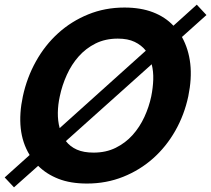

<svg xmlns="http://www.w3.org/2000/svg" viewBox="-57 -763 896 815"><path d="M68.8 -105Q37.6 -156.2 31 -218.8Q24.4 -281.2 40 -354Q57.1 -433.6 95.5 -502.4Q133.8 -571.3 189.9 -622.1Q246.1 -672.9 317.4 -701.9Q388.7 -731 471.2 -731Q540.5 -731 592.5 -710.9Q644.5 -690.9 679.2 -653.8L778.3 -743.2L819.3 -699.2L715.3 -606Q743.7 -554.7 750.7 -492.2Q757.8 -429.7 742.2 -354Q725.6 -275.9 687.3 -208.3Q648.9 -140.6 593 -90.8Q537.1 -41 465.8 -12.5Q394.5 16.1 312 16.1Q242.2 16.1 191.2 -3.9Q140.1 -23.9 105 -59.1L2.4 32.2L-37.1 -9.8ZM562 -547.9Q543.5 -571.3 514.6 -585.2Q485.8 -599.1 442.9 -599.1Q390.1 -599.1 348.6 -578.4Q307.1 -557.6 276.9 -523.4Q246.6 -489.3 226.6 -445.1Q206.5 -400.9 196.8 -354Q189 -318.8 188.5 -284.4Q188 -250 196.3 -219.2ZM222.7 -164.1Q240.7 -140.6 269.3 -127.9Q297.9 -115.2 340.3 -115.2Q393.1 -115.2 434.3 -135.7Q475.6 -156.2 505.9 -189.9Q536.1 -223.6 555.9 -266.6Q575.7 -309.6 585 -354Q592.3 -390.1 593.5 -424.8Q594.7 -459.5 586.9 -490.2Z"/></svg>

Font: XB Khoramshahr
Style: Bold Italic
Weight: 700
Italic angle: -12°
Designer: Behnam
Foundry: Irmug
Version: Version 8.005 2009